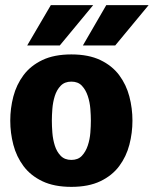

<svg xmlns="http://www.w3.org/2000/svg" viewBox="-20 -720 599 748"><path d="M20 -250Q20 -298 32 -344Q44 -390 71.5 -427Q99 -464 145 -486Q191 -508 258 -508Q325 -508 371 -486Q417 -464 444.5 -427Q472 -390 484 -344Q496 -298 496 -250Q496 -202 484 -156Q472 -110 444.5 -73Q417 -36 371 -14Q325 8 258 8Q191 8 145 -14Q99 -36 71.5 -73Q44 -110 32 -156Q20 -202 20 -250ZM182 -250Q182 -229 184 -203Q186 -177 193.5 -153Q201 -129 216.5 -113Q232 -97 258 -97Q284 -97 299 -113Q314 -129 322 -153Q330 -177 332 -203Q334 -229 334 -250Q334 -270 332 -296Q330 -322 322 -346Q314 -370 299 -386Q284 -402 258 -402Q232 -402 216.5 -386Q201 -370 193.5 -346Q186 -322 184 -296Q182 -270 182 -250ZM343 -700 213 -543H86L178 -700ZM559 -700 429 -543H303L394 -700Z"/></svg>

Font: Epunda Sans ExtraBold
Style: Regular
Weight: 800
Designer: Simon Atzbach
Foundry: typofactur
Version: Version 2.204; ttfautohint (v1.8.4.7-5d5b)